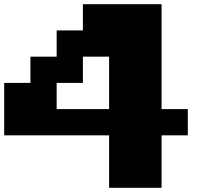

<svg xmlns="http://www.w3.org/2000/svg" viewBox="-20 -1020 1040 915"><path d="M375 -937.5V-1000H562.5H750V-750V-500H812.5H875V-437.5V-375H812.5H750V-250V-125H625H500V-250V-375H250H0V-500V-625H62.5H125V-687.5V-750H187.5H250V-812.5V-875H312.5H375ZM500 -625V-750H437.5H375V-687.5V-625H312.5H250V-562.5V-500H375H500Z"/></svg>

Font: Press Start 2P
Style: Regular
Weight: 500
Monospace: yes
Version: Version 2.14